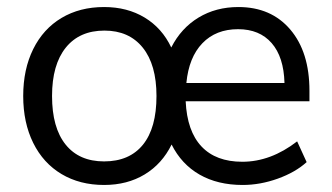

<svg xmlns="http://www.w3.org/2000/svg" viewBox="-20 -519 944 546"><path d="M860 -231H508Q512 -146 553 -102.5Q594 -59 669 -59Q750 -59 825 -117L852 -58Q820 -29 770 -11Q720 7 670 7Q599 7 547.5 -22.5Q496 -52 468 -108Q441 -53 391.5 -23Q342 7 276 7Q207 7 155 -24Q103 -55 74.5 -112.5Q46 -170 46 -246Q46 -322 74.5 -379.5Q103 -437 155 -468Q207 -499 276 -499Q342 -499 391.5 -469Q441 -439 467 -384Q495 -439 544.5 -469Q594 -499 658 -499Q751 -499 805.5 -435Q860 -371 860 -261ZM510 -283H789Q787 -357 752.5 -396.5Q718 -436 657 -436Q594 -436 555.5 -396Q517 -356 510 -283ZM425 -246Q425 -335 386 -383.5Q347 -432 277 -432Q206 -432 167 -383.5Q128 -335 128 -246Q128 -156 166.5 -108Q205 -60 276 -60Q348 -60 386.5 -107.5Q425 -155 425 -246Z"/></svg>

Font: wassup Sans
Style: Regular
Weight: 400
Version: Version 2.001